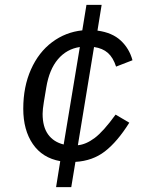

<svg xmlns="http://www.w3.org/2000/svg" viewBox="-20 -650 640 784"><path d="M226 8Q153 -5 114 -62Q75 -119 75 -206Q75 -296 106.5 -366.5Q138 -437 193 -478Q248 -519 316 -526L333 -630H395L378 -525Q438 -517 473 -484.5Q508 -452 521 -404L454 -378Q442 -415 420.5 -434Q399 -453 364 -458L298 -57Q331 -60 366.5 -86.5Q402 -113 452 -182L508 -149Q459 -71 408.5 -32Q358 7 288 11L271 114H209ZM240 -60 306 -458Q252 -450 216.5 -408Q181 -366 169 -293L159 -233Q154 -203 154 -185Q154 -132 176.5 -101Q199 -70 240 -60Z"/></svg>

Font: iA Writer Mono V
Style: Regular
Weight: 400
Italic angle: -9.5°
Designer: Mike Abbink, Paul van der Laan, Pieter van Rosmalen
Foundry: Bold Monday
Version: Version 2.000